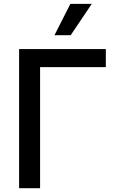

<svg xmlns="http://www.w3.org/2000/svg" viewBox="-20 -984 617 1004"><path d="M533.4 -727.3V-632.8H189.6V0H79.9V-727.3ZM264.9 -800.1 348 -963.8H459.9L349.8 -800.1Z"/></svg>

Font: InterMG Medium
Style: Regular
Weight: 500
Designer: Rasmus Andersson
Foundry: rsms
Version: Version 3.019;December 26, 2023;FontCreator 15.0.0.2955 64-b